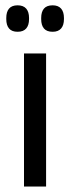

<svg xmlns="http://www.w3.org/2000/svg" viewBox="-20 -684 256 704"><path d="M149 0H68V-488H149ZM44.5 -567.5Q23.5 -567.5 13.2 -579.5Q3 -591.5 3 -614V-618Q3 -640.5 13.2 -652.5Q23.5 -664.5 44.5 -664.5Q65.5 -664.5 76 -652.5Q86.5 -640.5 86.5 -618V-614Q86.5 -591.5 76 -579.5Q65.5 -567.5 44.5 -567.5ZM173 -567.5Q151.5 -567.5 141.2 -579.5Q131 -591.5 131 -614V-618Q131 -640.5 141.2 -652.5Q151.5 -664.5 173 -664.5Q193.5 -664.5 204 -652.5Q214.5 -640.5 214.5 -618V-614Q214.5 -591.5 204 -579.5Q193.5 -567.5 173 -567.5Z"/></svg>

Font: Anek Malayalam Medium
Style: Regular
Weight: 400
Version: Version 1.003